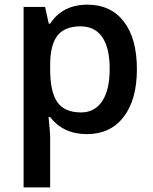

<svg xmlns="http://www.w3.org/2000/svg" viewBox="-20 -570 663 830"><path d="M356 9.8Q253.4 9.8 196.8 -64H189.9Q196.8 4.4 196.8 19V240.2H82V-540H174.8Q178.7 -524.9 190.9 -467.8H196.8Q250.5 -549.8 357.9 -549.8Q459 -549.8 515.4 -476.6Q571.8 -403.3 571.8 -271Q571.8 -138.7 514.4 -64.5Q457 9.8 356 9.8ZM328.1 -456.1Q259.8 -456.1 228.3 -416Q196.8 -376 196.8 -288.1V-271Q196.8 -172.4 228 -128.2Q259.3 -84 330.1 -84Q389.6 -84 421.9 -132.8Q454.1 -181.6 454.1 -272Q454.1 -362.8 422.1 -409.4Q390.1 -456.1 328.1 -456.1Z"/></svg>

Font: JBL Sans
Style: Semibold
Weight: 600
Version: Version 1.10